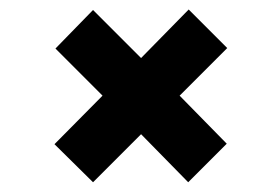

<svg xmlns="http://www.w3.org/2000/svg" viewBox="-20 -416 574 394"><path d="M445.3 -121.1 348.6 -219.7 446.3 -317.4 367.2 -396.5 269.5 -296.9 170.9 -395.5 93.8 -316.4 190.4 -219.7 91.8 -120.1 170.9 -42 269.5 -140.6 366.2 -42Z"/></svg>

Font: Namkio Khamti Book
Style: Bold
Weight: 800
Designer: Debbi Hosken
Foundry: SIL International
Version: Version 3.917